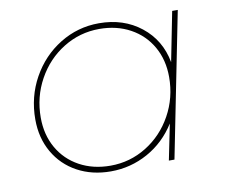

<svg xmlns="http://www.w3.org/2000/svg" viewBox="-63 -596 798 676"><g transform="rotate(-10 335.5 -258.5)"><path d="M51 -224Q51 -305 88.5 -372.5Q126 -440 190 -479.5Q254 -519 330 -519Q418 -519 480 -470Q542 -421 557 -340L592 -517H612L509 0H489L515 -128Q476 -66 414.5 -32Q353 2 282 2Q215 2 162.5 -26.5Q110 -55 80.5 -106.5Q51 -158 51 -224ZM541 -290Q541 -351 514 -398.5Q487 -446 438.5 -472.5Q390 -499 328 -499Q258 -499 199 -462.5Q140 -426 105.5 -363.5Q71 -301 71 -227Q71 -166 98 -118.5Q125 -71 173.5 -44.5Q222 -18 284 -18Q354 -18 413 -54.5Q472 -91 506.5 -153.5Q541 -216 541 -290Z"/></g></svg>

Font: TypoPRO Montserrat
Style: Italic
Weight: 250
Italic angle: -11.3°
Designer: Julieta Ulanovsky
Foundry: Julieta Ulanovsky
Version: Version 6.001